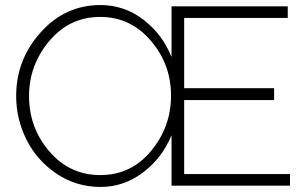

<svg xmlns="http://www.w3.org/2000/svg" viewBox="-20 -735 1213 760"><path d="M709 -46H1128V0H659V-200Q623 -111 547 -53Q471 5 378 5Q282 5 204.5 -47Q127 -99 85.5 -181Q44 -263 44 -355Q44 -499 141 -607Q238 -715 377 -715Q473 -715 548.5 -656.5Q624 -598 659 -509V-710H1119V-664H709V-386H1065V-339H709ZM377 -42Q499 -42 578 -137.5Q657 -233 657 -356Q657 -481 576.5 -574.5Q496 -668 377 -668Q255 -668 175 -572.5Q95 -477 95 -355Q95 -229 175.5 -135.5Q256 -42 377 -42Z"/></svg>

Font: Raleway
Style: Light
Weight: 300
Designer: Matt McInerney, Pablo Impallari, Rodrigo Fuenzalida
Foundry: Matt McInerney, Pablo Impallari, Rodrigo Fuenzalida
Version: Version 3.000